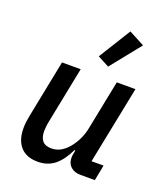

<svg xmlns="http://www.w3.org/2000/svg" viewBox="-146 -894 864 1005"><g transform="rotate(20 285.5 -391.5)"><path d="M125 -520H229L166 -204Q163 -190 161.5 -175.5Q160 -161 160 -151Q160 -116 175.5 -97Q191 -78 225 -78Q252 -78 274 -89.5Q296 -101 315 -122Q338 -148 353 -179Q368 -210 374 -240L430 -520H534L447 -87H514L497 0H418Q383 0 362.5 -18.5Q342 -37 342 -69Q342 -75 343 -83Q344 -91 346 -98L348 -111H343Q315 -51 276.5 -19.5Q238 12 182 12Q119 12 86 -25Q53 -62 53 -128Q53 -145 55 -162Q57 -179 61 -199ZM493 -749 359 -582 295 -616 406 -795Z"/></g></svg>

Font: IBM Plex Sans Medium
Style: Italic
Weight: 500
Italic angle: -11.31°
Designer: Mike Abbink, Paul van der Laan, Pieter van Rosmalen
Foundry: Bold Monday
Version: Version 3.201